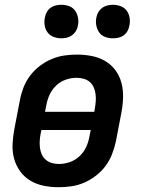

<svg xmlns="http://www.w3.org/2000/svg" viewBox="-20 -770 590 802"><path d="M225 12Q193 12 163 6Q133 0 107.5 -15Q82 -30 64.5 -54Q47 -78 39 -107Q31 -136 32.5 -168Q34 -200 40 -231L63 -351Q68 -378 78 -404Q88 -430 105 -453Q122 -476 145.5 -494Q169 -512 195 -523Q221 -534 247.5 -538Q274 -542 301 -542Q333 -542 363.5 -536Q394 -530 419.5 -515Q445 -500 462.5 -476Q480 -452 487.5 -423Q495 -394 494 -362Q493 -330 487 -299L464 -179Q458 -152 448 -126Q438 -100 421 -77Q404 -54 380.5 -36Q357 -18 331.5 -7Q306 4 279 8Q252 12 225 12ZM374 -303 376 -317Q379 -332 380 -347.5Q381 -363 379 -378Q377 -393 371 -406Q365 -419 354.5 -428Q344 -437 329.5 -441Q315 -445 299 -445Q278 -445 255.5 -437.5Q233 -430 215.5 -413.5Q198 -397 188 -376Q178 -355 174 -333L168 -303ZM227 -85Q248 -85 270.5 -92.5Q293 -100 311 -116.5Q329 -133 339 -154Q349 -175 353 -197L359 -227H153L150 -213Q147 -198 146 -182.5Q145 -167 147 -152Q149 -137 155 -124Q161 -111 172 -102Q183 -93 197 -89Q211 -85 227 -85ZM451 -610Q434 -610 418.5 -616Q403 -622 394 -635Q385 -648 382 -665Q379 -682 383 -699Q385 -710 391.5 -720.5Q398 -731 408 -738Q418 -745 429.5 -747.5Q441 -750 452 -750Q469 -750 484.5 -744Q500 -738 509.5 -725Q519 -712 521.5 -695Q524 -678 520 -661Q518 -650 512 -639.5Q506 -629 496 -622Q486 -615 474.5 -612.5Q463 -610 451 -610ZM236 -610Q219 -610 203.5 -616Q188 -622 178.5 -635Q169 -648 166.5 -665Q164 -682 168 -699Q170 -710 176 -720.5Q182 -731 192 -738Q202 -745 213.5 -747.5Q225 -750 237 -750Q254 -750 269.5 -744Q285 -738 294 -725Q303 -712 306 -695Q309 -678 305 -661Q303 -650 296.5 -639.5Q290 -629 280 -622Q270 -615 258.5 -612.5Q247 -610 236 -610Z"/></svg>

Font: Lode
Style: Bold Italic
Weight: 700
Italic angle: -11°
Monospace: yes
Designer: Belleve Invis
Foundry: Belleve Invis
Version: Version 29.2.0; ttfautohint (v1.8.3)